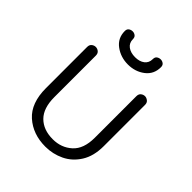

<svg xmlns="http://www.w3.org/2000/svg" viewBox="-165 -645 750 750"><g transform="rotate(45 210.0 -270.0)"><path d="M322 -381Q322 -393 329.5 -399Q337 -405 346 -405Q354 -405 362 -399Q370 -393 370 -381V-153Q370 -98 347 -61.5Q324 -25 287.5 -7.5Q251 10 210 10Q141 10 95.5 -30.5Q50 -71 50 -154V-381Q50 -393 57.5 -399Q65 -405 74 -405Q83 -405 90.5 -399Q98 -393 98 -381V-152Q98 -91 128 -61Q158 -31 210 -31Q257 -31 289.5 -60.5Q322 -90 322 -151ZM211 -445Q171 -445 140.5 -467.5Q110 -490 110 -529Q110 -540 117 -545Q124 -550 133 -550Q141 -550 148 -545Q155 -540 155 -529Q155 -508 170.5 -496.5Q186 -485 211 -485Q235 -485 250 -496.5Q265 -508 265 -529Q265 -540 272 -545Q279 -550 288 -550Q296 -550 303 -545Q310 -540 310 -529Q310 -490 280.5 -467.5Q251 -445 211 -445Z"/></g></svg>

Font: Dongle Light
Style: Regular
Weight: 300
Designer: Yanghee Ryu
Foundry: Yanghee Ryu
Version: Version 2.000